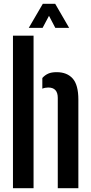

<svg xmlns="http://www.w3.org/2000/svg" viewBox="-20 -987 476 1007"><path d="M48 0V-800H156V0ZM283 0V-473.5Q283 -528 233 -528Q216.5 -528 202 -522V-578Q215.5 -593 232.8 -600.8Q250 -608.5 277 -608.5Q331.5 -608.5 361.2 -575.2Q391 -542 391 -464.5V0ZM131 -841 204.5 -967H269.5L342.5 -841H270L237 -904L203.5 -841Z"/></svg>

Font: Big Shoulders Stencil Display
Style: Bold
Weight: 700
Designer: Patric King
Foundry: XO Type Co
Version: Version 1.000